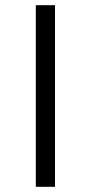

<svg xmlns="http://www.w3.org/2000/svg" viewBox="-20 -720 350 740"><path d="M118 0H192V-700H118Z"/></svg>

Font: Talent
Style: Regular
Weight: 400
Designer: Mike Powis
Version: Version 1.001;hotconv 1.0.109;makeotfexe 2.5.65596